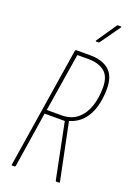

<svg xmlns="http://www.w3.org/2000/svg" viewBox="-159 -905 673 965"><g transform="rotate(20 177.0 -422.0)"><path d="M39 0Q34 0 35 -5L137 -650Q138 -655 143 -655H217Q282 -655 318 -624Q354 -593 354 -525Q354 -471 340.5 -425.5Q327 -380 299 -350Q271 -320 230 -308V-307L292 -5Q293 -2 292 -1Q291 0 288 0H274Q271 0 270 -4L210 -301H102L56 -5Q55 0 50 0ZM106 -322H184Q236 -322 269 -349.5Q302 -377 317.5 -422.5Q333 -468 333 -524Q333 -584 301 -609Q269 -634 217 -634H156ZM222 -730Q220 -730 219 -731.5Q218 -733 220 -736L292 -841Q294 -844 298 -844H313Q315 -844 316 -843Q317 -842 315 -840L240 -734Q238 -730 233 -730Z"/></g></svg>

Font: Sofia Sans Extra Condensed Thin
Style: Italic
Weight: 250
Italic angle: -9°
Version: Version 4.100